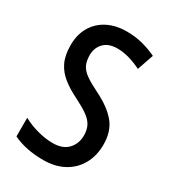

<svg xmlns="http://www.w3.org/2000/svg" viewBox="-180 -817 819 920"><g transform="rotate(30 229.5 -357.0)"><path d="M421 -198Q421 -136 394.5 -89Q368 -42 320 -16Q272 10 207 10Q159 10 117 1.5Q75 -7 40 -24V-127Q77 -107 121 -95Q165 -83 206 -83Q261 -83 289.5 -113.5Q318 -144 318 -189Q318 -220 306.5 -242.5Q295 -265 268.5 -284Q242 -303 196 -326Q151 -348 117 -374.5Q83 -401 64.5 -438.5Q46 -476 46 -533Q46 -591 71 -634Q96 -677 141.5 -700.5Q187 -724 248 -724Q295 -724 336.5 -713Q378 -702 413 -685L382 -595Q348 -612 314.5 -621.5Q281 -631 249 -631Q201 -631 175 -604.5Q149 -578 149 -537Q149 -504 160 -482Q171 -460 197.5 -441.5Q224 -423 269 -401Q344 -364 382.5 -318Q421 -272 421 -198Z"/></g></svg>

Font: Noto Sans Condensed Medium
Style: Regular
Weight: 500
Width: 3
Designer: Monotype Design Team
Foundry: Monotype Imaging Inc.
Version: Version 2.013; ttfautohint (v1.8.4.7-5d5b)